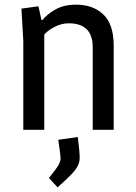

<svg xmlns="http://www.w3.org/2000/svg" viewBox="-20 -557 583 824"><path d="M306 -537Q380 -537 424 -494.5Q468 -452 468 -360V0H378V-354Q378 -457 275 -457Q245 -457 216 -442.5Q187 -428 170 -409V0H80V-381L72 -520L145 -530L158 -471H162Q180 -494 216.5 -515.5Q253 -537 306 -537ZM314 31Q322 95 322 121Q322 147 303.5 171.5Q285 196 227 247L190 207Q224 165 232 149.5Q240 134 240 122Q240 110 230 43Z"/></svg>

Font: Magra
Style: Regular
Weight: 400
Designer: Viviana Monsalve
Foundry: Viviana Monsalve
Version: Version 1.001